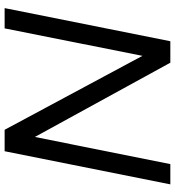

<svg xmlns="http://www.w3.org/2000/svg" viewBox="16 -754 738 809"><g transform="rotate(90 384.5 -349.0)"><path d="M13.7 0 153.3 -698.2H243.7L556.6 -127.4L670.9 -698.2H756.3L616.7 0H526.4L214.8 -580.6L99.1 0Z"/></g></svg>

Font: Sansation
Style: Italic
Weight: 400
Designer: Bernd Montag
Version: Version 1.301